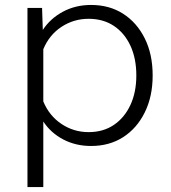

<svg xmlns="http://www.w3.org/2000/svg" viewBox="-20 -578 690 776"><path d="M348 -558Q422 -558 477.5 -522.5Q533 -487 565 -423Q597 -359 597 -273Q597 -188 565 -123.5Q533 -59 477.5 -23.5Q422 12 348 12Q286 12 235.5 -14.5Q185 -41 155 -87V178H91V-546H150L153 -457Q183 -503 234 -530.5Q285 -558 348 -558ZM338 -44Q397 -44 440 -73Q483 -102 507 -153.5Q531 -205 531 -273Q531 -342 507 -393.5Q483 -445 440 -473.5Q397 -502 338 -502Q278 -502 228.5 -469.5Q179 -437 155 -379V-168Q179 -110 228.5 -77Q278 -44 338 -44Z"/></svg>

Font: Azeret Mono ExtraLight
Style: Regular
Weight: 250
Designer: Martin Vácha
Foundry: Displaay
Version: Version 1.002